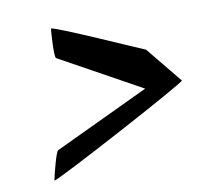

<svg xmlns="http://www.w3.org/2000/svg" viewBox="-59 -669 611 578"><g transform="rotate(-10 246.5 -379.5)"><path d="M63 -154C62 -146 500 -380 493 -384L403 -494C396 -496 133 -614 132 -606C131 -598 125 -518 132 -516L380 -379L90 -242C83 -240 64 -162 63 -154Z"/></g></svg>

Font: Ampere
Style: SCIta
Weight: 400
Version: Version 1